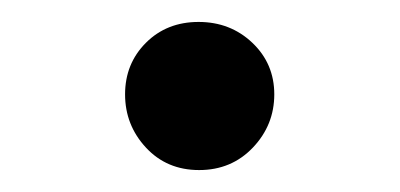

<svg xmlns="http://www.w3.org/2000/svg" viewBox="-20 -130 365 175"><path d="M230 -44Q230 -16 210.5 4.5Q191 25 161.5 25Q132 25 113 4.5Q94 -16 94 -44Q94 -72 113 -91Q132 -110 161 -110Q190 -110 210 -91Q230 -72 230 -44Z"/></svg>

Font: Early Summer Mincho Screen
Style: Regular
Weight: 400
Designer: GuiWonder
Version: Version 1.002